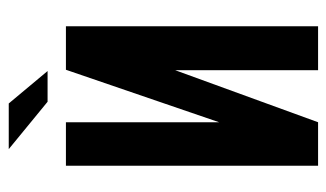

<svg xmlns="http://www.w3.org/2000/svg" viewBox="-178 -588 765 450"><g transform="rotate(-90 205.0 -362.5)"><path d="M42 0V-591H144V-232L267 -591H369V0H266V-335L144 0ZM192 -634 81 -725H188L264 -634Z"/></g></svg>

Font: Alumni Sans
Style: Bold
Weight: 700
Designer: Robert E. Leuschke
Foundry: Robert E. Leuschke
Version: Version 1.018